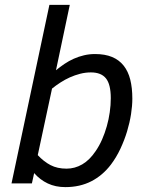

<svg xmlns="http://www.w3.org/2000/svg" viewBox="-20 -747 602 782"><path d="M109.9 0H26.9L181.2 -727.1H264.2L208 -460.9Q224.6 -474.6 242.7 -486.8Q260.7 -499 280.5 -507.8Q300.3 -516.6 321.8 -521.7Q343.3 -526.9 367.2 -526.9Q407.7 -526.9 436.5 -514.9Q465.3 -502.9 483.6 -479.7Q502 -456.5 510.5 -422.9Q519 -389.2 519 -345.2Q519 -316.4 513.7 -282Q508.3 -247.6 497.6 -211.9Q486.8 -176.3 470.5 -141.4Q454.1 -106.4 432.1 -77.1Q398.4 -32.7 352.1 -8.8Q305.7 15.1 246.1 15.1Q206.1 15.1 174.6 0.2Q143.1 -14.6 119.1 -42ZM133.8 -115.2Q158.2 -88.9 185.8 -74.5Q213.4 -60.1 251 -60.1Q284.7 -60.1 314.7 -77.4Q344.7 -94.7 369.1 -130.9Q384.3 -152.8 395.8 -179Q407.2 -205.1 415 -232.9Q422.9 -260.7 427 -289.8Q431.2 -318.8 431.2 -347.2Q431.2 -403.3 411.6 -427.7Q392.1 -452.1 350.1 -452.1Q328.1 -452.1 306.4 -446.5Q284.7 -440.9 264.6 -431.9Q244.6 -422.9 226.1 -410.9Q207.5 -398.9 191.9 -386.2Z"/></svg>

Font: Lorenzo Sans
Style: Italic
Weight: 400
Italic angle: -12°
Foundry: Intel Corporation
Version: Version 1.00; ttfautohint (v1.5)